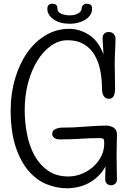

<svg xmlns="http://www.w3.org/2000/svg" viewBox="-20 -992 696 1026"><path d="M37 0ZM512 -254Q462 -254 408.5 -250.5Q355 -247 301 -247Q280 -247 269.5 -255.5Q259 -264 259 -275Q259 -295 276.5 -302.5Q294 -310 310 -310Q372 -310 431.5 -315Q491 -320 545 -321Q569 -321 587 -310Q605 -299 605 -273Q605 -256 604 -228Q603 -200 603 -164Q603 -116 604 -85.5Q605 -55 605 -35Q605 -19 595.5 -10.5Q586 -2 574 -2Q560 -2 551 -10.5Q542 -19 542 -36Q542 -55 543 -75Q544 -95 544 -103Q527 -72 504 -50Q481 -28 453.5 -13.5Q426 1 396 7.5Q366 14 336 14Q283 14 229.5 -7.5Q176 -29 133 -78.5Q90 -128 63.5 -208Q37 -288 37 -404Q37 -491 60 -570Q83 -649 124 -708.5Q165 -768 223 -803Q281 -838 350 -838Q404 -838 454.5 -806.5Q505 -775 533 -702L528 -789Q528 -802 536.5 -811.5Q545 -821 560 -821Q578 -821 587.5 -810.5Q597 -800 597 -788Q597 -767 596.5 -750.5Q596 -734 595 -718Q594 -702 593.5 -685Q593 -668 593 -648Q593 -622 594 -584Q595 -546 595 -520Q595 -494 587.5 -479Q580 -464 561 -464Q544 -464 534.5 -478.5Q525 -493 525 -517Q525 -572 515 -619.5Q505 -667 483 -702Q461 -737 426 -757Q391 -777 341 -777Q294 -777 252.5 -747.5Q211 -718 179.5 -667.5Q148 -617 130 -549Q112 -481 112 -404Q112 -339 124.5 -275Q137 -211 164.5 -161Q192 -111 236.5 -80Q281 -49 345 -49Q382 -49 416.5 -63Q451 -77 478 -101Q505 -125 521 -157Q537 -189 537 -225Q537 -242 534 -248Q531 -254 512 -254ZM472 -944Q472 -925 461 -910Q450 -895 433 -885Q416 -875 395 -870Q374 -865 355 -865Q298 -865 265.5 -889Q233 -913 233 -944Q233 -972 259 -972Q273 -972 280 -966Q287 -960 287 -945Q287 -935 293 -928.5Q299 -922 308.5 -918Q318 -914 329.5 -912Q341 -910 352 -910Q381 -910 398.5 -921Q416 -932 416 -945Q416 -956 423.5 -964Q431 -972 442 -972Q452 -972 462 -968Q472 -964 472 -944Z"/></svg>

Font: Life Savers
Style: Bold
Weight: 700
Designer: Pablo Impallari, Rodrigo Fuenzalida, Brenda Gallo
Foundry: Pablo Impallari, Rodrigo Fuenzalida, Brenda Gallo
Version: Version 3.001; ttfautohint (v0.95) -l 8 -r 50 -G 200 -x 14 -